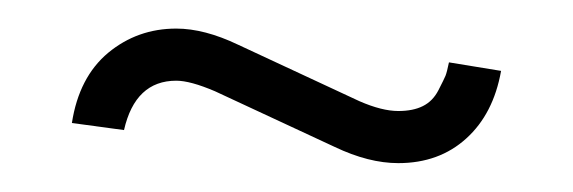

<svg xmlns="http://www.w3.org/2000/svg" viewBox="-20 -406 397 133"><path d="M102.1 -386.2Q121.6 -386.2 145 -375L229 -335.9Q244.6 -329.1 255.9 -329.1Q266.1 -329.1 272.9 -332.5Q279.8 -335.9 283.7 -343.5Q287.6 -351.1 288.6 -353.5Q289.6 -356 291 -362.8L327.1 -356.9Q321.8 -327.1 303 -310.1Q284.2 -293 255.9 -293Q235.4 -293 211.9 -304.2L128.9 -342.8Q111.8 -350.1 102.1 -350.1Q73.7 -350.1 65.9 -315.9L29.8 -320.8Q34.7 -352.5 54.9 -369.4Q75.2 -386.2 102.1 -386.2Z"/></svg>

Font: RawengulkPcs
Style: Regular
Weight: 400
Version: Version 0.92